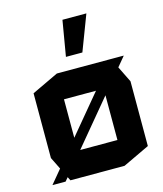

<svg xmlns="http://www.w3.org/2000/svg" viewBox="-113 -841 786 925"><g transform="rotate(-15 280.0 -378.5)"><path d="M34 0V-1L461 -514H526V-513L99 0ZM194 -385V-514H463L526 -386V-385ZM123 0 60 -128V-129H392V0ZM60 -129V-451L193 -514H194V-129ZM392 0V-385H526V-63L393 0ZM256 -580 286 -757H405V-756L338 -580Z"/></g></svg>

Font: Foldit SemiBold
Style: Regular
Weight: 600
Version: Version 1.003